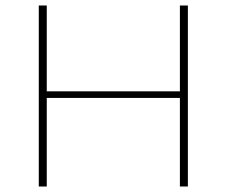

<svg xmlns="http://www.w3.org/2000/svg" viewBox="-20 -678 824 698"><path d="M634 -658H663V0H634V-322H150V0H121V-658H150V-346H634Z"/></svg>

Font: EauTestInfant Extralight
Style: Regular
Weight: 250
Designer: Christian Thalmann (Catharsis Fonts)
Version: Version 0.001;PS 000.001;hotconv 1.0.88;makeotf.lib2.5.64775